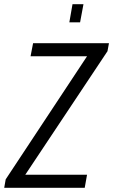

<svg xmlns="http://www.w3.org/2000/svg" viewBox="-40 -891 537 911"><path d="M-20 0 -13 -40 373 -624H105L117 -686H477L470 -648L80 -62H373L362 0ZM289 -785 304 -871H356L340 -785Z"/></svg>

Font: Archivo ExtraCondensed Light
Style: Italic
Weight: 300
Width: 2
Italic angle: -10°
Designer: Hector Gatti
Foundry: Omnibus-Type
Version: Version 2.001